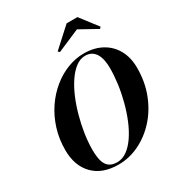

<svg xmlns="http://www.w3.org/2000/svg" viewBox="-228 -1142 1208 1300"><g transform="rotate(-30 376.0 -492.0)"><path d="M317.5 10Q191.5 10 122 -61.5Q52.5 -133 52.5 -255Q52.5 -343 77 -420Q101.5 -497 144.2 -559.5Q187 -622 242.5 -667Q298 -712 360.8 -736Q423.5 -760 487.5 -760Q566.5 -760 626.2 -727.8Q686 -695.5 719.2 -636Q752.5 -576.5 752.5 -495Q752.5 -385 716.5 -292.8Q680.5 -200.5 618.8 -132.8Q557 -65 479 -27.5Q401 10 317.5 10ZM317.5 -8.5Q358.5 -8.5 394.8 -34.8Q431 -61 461.8 -106.2Q492.5 -151.5 516.8 -209.8Q541 -268 558 -332.8Q575 -397.5 583.8 -462.2Q592.5 -527 592.5 -585Q592.5 -616.5 587.2 -645Q582 -673.5 569.8 -695.2Q557.5 -717 537.2 -729.5Q517 -742 487.5 -742Q449 -742 413.8 -715.8Q378.5 -689.5 347.8 -644.2Q317 -599 292.2 -540.8Q267.5 -482.5 249.8 -417.8Q232 -353 222.2 -288.2Q212.5 -223.5 212.5 -165.5Q212.5 -113 222.2 -78.2Q232 -43.5 255 -26Q278 -8.5 317.5 -8.5ZM353 -848.5 342 -860 489.5 -994.5H574L677.5 -860L666.5 -848.5L529.5 -924.5Z"/></g></svg>

Font: Bodoni Moda
Style: Bold Italic
Weight: 700
Italic angle: -13°
Version: Version 2.004